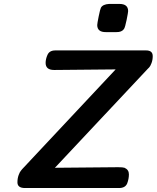

<svg xmlns="http://www.w3.org/2000/svg" viewBox="-20 -948 790 968"><path d="M67.9 -28.8Q67.9 -48.8 74 -65.4Q80.1 -82 85.9 -87.9L91.8 -95.2L563 -598.1L255.9 -595.2H252.9Q210 -595.2 210 -630.9Q210 -649.9 219.2 -670.9Q229 -693.8 258.8 -693.8H716.8Q750 -693.8 750 -665Q750 -646 743.9 -629.9Q737.8 -613.8 731.9 -607.9L725.1 -601.1L256.8 -102.1Q494.6 -105 575.2 -105Q599.1 -105 607.9 -102.1Q629.9 -92.3 629.9 -69.1Q629.9 -45.9 621.1 -22.9Q611.3 0 580.1 0H106Q67.9 0 67.9 -28.8ZM470.2 -821.8Q470.2 -828.6 477.5 -865.2Q484.9 -901.9 488.8 -909.2Q498.5 -926.3 529.8 -928.2H582Q626 -928.2 626 -892.1Q626 -885.3 618.4 -847.7Q610.8 -810.1 605 -801.8Q593.8 -785.6 566.9 -786.1H514.2Q470.2 -785.6 470.2 -821.8Z"/></svg>

Font: CMU Sans Serif
Style: BoldOblique
Weight: 700
Italic angle: -12°
Version: Version 0.7.0